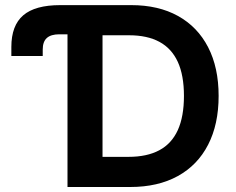

<svg xmlns="http://www.w3.org/2000/svg" viewBox="-20 -748 943 768"><path d="M25.4 -523.9V-560.1Q25.4 -646 73 -686.8Q120.6 -727.5 220.7 -727.5H250V-610.8H217.3Q183.6 -610.8 167.2 -595.9Q150.9 -581.1 150.9 -549.8V-523.9ZM501 0H314.9V-120.6H494.1Q567.9 -120.6 617.2 -147Q666.5 -173.3 691.2 -227.5Q715.8 -281.7 715.8 -364.3Q715.8 -446.8 691.2 -500.5Q666.5 -554.2 617.7 -580.6Q568.8 -606.9 496.6 -606.9H311.5V-727.5H504.9Q613.8 -727.5 692.1 -684.1Q770.5 -640.6 812.5 -559.1Q854.5 -477.5 854.5 -364.3Q854.5 -251 812.5 -169.2Q770.5 -87.4 691.2 -43.7Q611.8 0 501 0ZM390.1 -727.5V0H250V-727.5Z"/></svg>

Font: Inter
Style: 650
Weight: 650
Designer: Rasmus Andersson
Foundry: rsms
Version: Version 4.001;git-66647c0bb